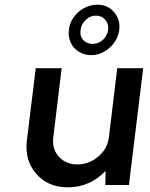

<svg xmlns="http://www.w3.org/2000/svg" viewBox="-20 -792 642 822"><path d="M370 -556Q341 -556 317.5 -570.5Q294 -585 282.5 -610Q271 -635 275 -664Q277 -686 288 -706Q299 -726 315.5 -740.5Q332 -755 353.5 -763.5Q375 -772 397 -772Q441 -772 468.5 -740Q496 -708 490.5 -664Q485 -620 449.5 -588Q414 -556 370 -556ZM325 -664Q323 -651 326 -640Q329 -629 336 -621Q343 -613 353.5 -608.5Q364 -604 376 -604Q401 -604 420 -621Q439 -638 443 -664Q446 -689 431 -707Q416 -725 391 -725Q366 -725 347 -707Q328 -689 325 -664ZM482 -500H593L532 0H431L432 -60Q364 10 270 10Q185 10 135 -48Q85 -106 95 -190L133 -500H244L208 -203Q204 -171 216 -145Q228 -119 253 -103.5Q278 -88 311 -88Q361 -88 400.5 -121.5Q440 -155 446 -203Z"/></svg>

Font: Orkney Medium
Style: MediumItalic
Weight: 500
Designer: Samuel Oakes and Alfredo Marco Pradil
Foundry: Alfredo Marco Pradil
Version: 1.0; ttfautohint (v1.5)